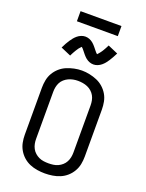

<svg xmlns="http://www.w3.org/2000/svg" viewBox="-202 -1221 1003 1323"><g transform="rotate(20 300.0 -559.5)"><path d="M300 8Q272 8 243.5 3.5Q215 -1 189 -12Q163 -23 141.5 -42Q120 -61 105.5 -86Q91 -111 85.5 -139Q80 -167 80 -195V-540Q80 -568 85.5 -596.5Q91 -625 105.5 -649.5Q120 -674 141.5 -693Q163 -712 189 -723Q215 -734 243.5 -740Q272 -746 300 -746Q328 -746 356.5 -740Q385 -734 411 -723Q437 -712 458.5 -693Q480 -674 494.5 -649.5Q509 -625 514.5 -596.5Q520 -568 520 -540V-195Q520 -167 514.5 -139Q509 -111 494.5 -86Q480 -61 458.5 -42Q437 -23 411 -12Q385 -1 356.5 3.5Q328 8 300 8ZM300 -66Q318 -66 336 -68.5Q354 -71 370 -78.5Q386 -86 399.5 -98Q413 -110 421.5 -126Q430 -142 433.5 -159.5Q437 -177 437 -195V-540Q437 -558 433.5 -576Q430 -594 421.5 -609.5Q413 -625 399 -637.5Q385 -650 368.5 -657Q352 -664 334 -667Q316 -670 298 -670Q280 -670 262.5 -666.5Q245 -663 229 -655.5Q213 -648 199.5 -636Q186 -624 178 -608.5Q170 -593 166.5 -575.5Q163 -558 163 -540V-195Q163 -177 166.5 -159.5Q170 -142 178.5 -126Q187 -110 200.5 -98Q214 -86 230 -78.5Q246 -71 264 -68.5Q282 -66 300 -66ZM358 -812Q350 -812 342.5 -813.5Q335 -815 328.5 -817.5Q322 -820 315 -824Q308 -828 302.5 -832.5Q297 -837 291 -843Q285 -849 280.5 -854.5Q276 -860 271.5 -865.5Q267 -871 261.5 -878Q256 -885 251.5 -890Q247 -895 242 -899Q240 -897 236 -892.5Q232 -888 230 -886Q228 -884 225.5 -881Q223 -878 221 -874.5Q219 -871 216 -867Q213 -863 210.5 -858.5Q208 -854 205 -849Q202 -844 199 -838.5Q196 -833 193 -827Q190 -821 187 -815L113 -847Q122 -866 130.5 -881Q139 -896 147 -908Q155 -920 164 -931Q173 -942 185 -952Q197 -962 212 -968Q227 -974 242 -974Q250 -974 257.5 -972.5Q265 -971 271.5 -968.5Q278 -966 285 -962Q292 -958 297.5 -953.5Q303 -949 309 -943Q315 -937 319.5 -931.5Q324 -926 328.5 -920.5Q333 -915 338.5 -908Q344 -901 348.5 -896Q353 -891 358 -887Q360 -889 364 -893.5Q368 -898 370 -900.5Q372 -903 374.5 -906Q377 -909 379 -912Q381 -915 384 -919Q387 -923 389.5 -927.5Q392 -932 395 -937Q398 -942 401 -947.5Q404 -953 407 -959Q410 -965 413 -971L487 -939Q478 -921 469.5 -906Q461 -891 453 -878.5Q445 -866 436 -855Q427 -844 415 -834Q403 -824 388 -818Q373 -812 358 -812ZM150 -1053V-1127H450V-1053Z"/></g></svg>

Font: Zed Sans Extended
Style: Regular
Weight: 400
Width: 7
Designer: Belleve Invis
Foundry: Belleve Invis
Version: Version 1.0.0; ttfautohint (v1.8.4)